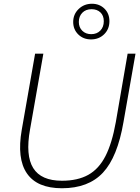

<svg xmlns="http://www.w3.org/2000/svg" viewBox="-20 -996 746 1023"><path d="M660 -710H702L638 -346Q606 -159 528.5 -76Q451 7 310 7Q178 7 123.5 -72Q69 -151 96 -305L167 -710H211L140 -306Q115 -168 157 -100.5Q199 -33 310 -33Q394 -33 450.5 -64.5Q507 -96 542 -164.5Q577 -233 597 -345ZM465 -786Q424 -786 397 -812.5Q370 -839 370 -879Q370 -920 399 -948Q428 -976 470 -976Q510 -976 536.5 -950Q563 -924 563 -883Q563 -841 535 -813.5Q507 -786 465 -786ZM466 -814Q496 -814 514.5 -833Q533 -852 533 -883Q533 -913 515 -930Q497 -947 468 -947Q437 -947 418.5 -928Q400 -909 400 -879Q400 -850 418.5 -832Q437 -814 466 -814Z"/></svg>

Font: Livvic ExtraLight
Style: Italic
Weight: 275
Italic angle: -10°
Designer: Jacques Le Bailly, Baron von Fonthausen
Version: Version 1.001; ttfautohint (v1.8.2)